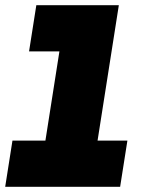

<svg xmlns="http://www.w3.org/2000/svg" viewBox="-33 -720 548 740"><path d="M-13 0 15 -178H142L196 -522H79L107 -700H425L343 -178H458L430 0Z"/></svg>

Font: MuseoModerno Thin Black
Style: Italic
Weight: 900
Italic angle: -9°
Version: Version 1.003